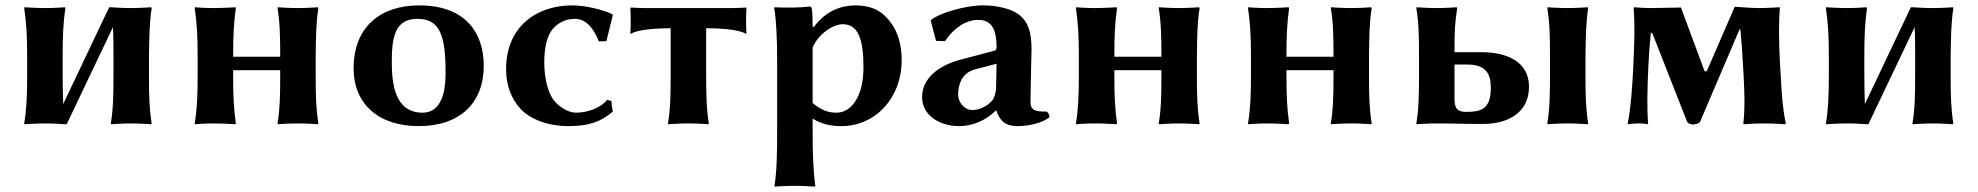

<svg xmlns="http://www.w3.org/2000/svg" viewBox="-20 -459 7354 714"><path d="M221 3H228L400 -358C402 -326 402 -291 402 -250V-179C402 -105 401 -54 392 0L393 3C393 3 433 0 468 0C502 0 542 3 542 3L544 0C535 -57 534 -104 534 -179V-250C535 -325 536 -375 544 -429L542 -432C542 -432 502 -429 468 -429C433 -429 393 -432 393 -432H386L215 -72C214 -104 213 -137 213 -180V-249C213 -325 215 -372 223 -429L221 -432C221 -432 184 -429 150 -429C115 -429 71 -432 71 -432L70 -429C78 -376 81 -325 81 -249V-180C81 -105 79 -54 70 0L71 3C71 3 115 0 150 0C184 0 221 3 221 3Z M1154 -250C1155 -325 1155 -372 1164 -429L1162 -432C1162 -432 1122 -429 1088 -429C1053 -429 1013 -432 1013 -432L1012 -429C1021 -375 1022 -321 1022 -250V-248H847V-249C847 -325 849 -372 857 -429L855 -432C855 -432 808 -429 774 -429C739 -429 705 -432 705 -432L704 -429C712 -376 715 -325 715 -249V-180C715 -105 713 -54 704 0L705 3C705 3 739 0 774 0C808 0 855 3 855 3L857 0C849 -57 847 -104 847 -180V-198H1022V-179C1022 -105 1021 -54 1012 0L1013 3C1013 3 1053 0 1088 0C1122 0 1162 3 1162 3L1164 0C1155 -57 1154 -104 1154 -179Z M1295 -205C1295 -72 1388 10 1537 10C1690 10 1779 -76 1779 -214C1779 -340 1708 -439 1539 -439C1396 -439 1295 -360 1295 -205ZM1532 -389C1617 -389 1637 -326 1637 -187C1637 -72 1596 -40 1551 -40C1447 -40 1437 -151 1437 -228C1437 -315 1446 -389 1532 -389Z M2117 -389C2156 -389 2185 -360 2207 -305L2235 -306L2259 -403L2257 -406C2226 -422 2158 -439 2108 -439C1974 -439 1862 -359 1862 -202C1862 -140 1882 -91 1916 -54C1952 -15 2019 10 2094 10C2170 10 2214 -6 2259 -44C2257 -54 2254 -67 2254 -83L2238 -88C2210 -54 2161 -40 2121 -40C2092 -40 2052 -65 2034 -94C2016 -123 2004 -171 2004 -228C2004 -276 2012 -314 2028 -341C2048 -372 2082 -389 2117 -389Z M2474 -354V-180C2474 -105 2473 -54 2464 0L2465 3C2465 3 2505 0 2540 0C2574 0 2614 3 2614 3L2616 0C2607 -57 2606 -104 2606 -180V-354C2731 -354 2754 -333 2754 -333L2756 -336C2754 -350 2754 -403 2756 -429L2754 -431C2739 -430 2718 -429 2699 -429H2381C2362 -429 2341 -430 2326 -431L2324 -429C2326 -403 2326 -350 2324 -336L2326 -333C2326 -333 2349 -354 2474 -354Z M3006 -358 3002 -361C3002 -384 3001 -417 2999 -425C2998 -432 2996 -435 2990 -435C2961 -430 2896 -430 2861 -432L2859 -429C2867 -386 2870 -310 2870 -235V32C2870 106 2869 178 2860 232L2861 235C2861 235 2900 232 2935 232C2969 232 3010 235 3010 235L3012 232C3004 175 3002 107 3002 32V-18C3035 3 3072 10 3109 10C3235 10 3333 -94 3333 -235C3333 -310 3310 -366 3263 -407C3239 -427 3205 -439 3161 -439C3118 -439 3055 -425 3006 -358ZM3002 -282C3024 -335 3080 -369 3114 -369C3175 -369 3191 -305 3191 -208C3191 -102 3147 -40 3091 -40C3066 -40 3039 -45 3002 -76Z M3812 -80C3812 -109 3816 -266 3816 -277C3816 -337 3804 -374 3776 -399C3744 -428 3684 -439 3636 -439C3564 -439 3468 -407 3444 -386L3441 -382L3461 -307L3494 -306C3528 -356 3572 -385 3617 -385C3661 -385 3686 -360 3686 -283C3686 -276 3683 -272 3680 -271L3563 -240C3467 -217 3409 -166 3409 -98C3409 -29 3476 10 3546 10C3585 10 3638 -3 3683 -48H3685C3699 -7 3721 10 3764 10C3803 10 3853 0 3883 -23C3882 -32 3879 -39 3873 -44C3833 -44 3812 -47 3812 -80ZM3686 -222 3684 -129C3684 -116 3676 -91 3669 -84C3646 -61 3623 -50 3595 -50C3565 -50 3543 -80 3543 -107C3543 -143 3556 -188 3606 -201Z M4431 -250C4432 -325 4432 -372 4441 -429L4439 -432C4439 -432 4399 -429 4365 -429C4330 -429 4290 -432 4290 -432L4289 -429C4298 -375 4299 -321 4299 -250V-248H4124V-249C4124 -325 4126 -372 4134 -429L4132 -432C4132 -432 4085 -429 4051 -429C4016 -429 3982 -432 3982 -432L3981 -429C3989 -376 3992 -325 3992 -249V-180C3992 -105 3990 -54 3981 0L3982 3C3982 3 4016 0 4051 0C4085 0 4132 3 4132 3L4134 0C4126 -57 4124 -104 4124 -180V-198H4299V-179C4299 -105 4298 -54 4289 0L4290 3C4290 3 4330 0 4365 0C4399 0 4439 3 4439 3L4441 0C4432 -57 4431 -104 4431 -179Z M5071 -250C5072 -325 5072 -372 5081 -429L5079 -432C5079 -432 5039 -429 5005 -429C4970 -429 4930 -432 4930 -432L4929 -429C4938 -375 4939 -321 4939 -250V-248H4764V-249C4764 -325 4766 -372 4774 -429L4772 -432C4772 -432 4725 -429 4691 -429C4656 -429 4622 -432 4622 -432L4621 -429C4629 -376 4632 -325 4632 -249V-180C4632 -105 4630 -54 4621 0L4622 3C4622 3 4656 0 4691 0C4725 0 4772 3 4772 3L4774 0C4766 -57 4764 -104 4764 -180V-198H4939V-179C4939 -105 4938 -54 4929 0L4930 3C4930 3 4970 0 5005 0C5039 0 5079 3 5079 3L5081 0C5072 -57 5071 -104 5071 -179Z M5389 -268C5389 -343 5390 -372 5399 -429L5397 -432C5397 -432 5357 -429 5323 -429C5288 -429 5248 -432 5248 -432L5247 -429C5256 -375 5257 -321 5257 -250V-179C5257 -105 5256 -54 5247 0L5248 3C5248 3 5288 0 5323 0C5389 0 5427 2 5493 2C5604 2 5666 -52 5666 -136C5666 -230 5584 -265 5488 -265H5389ZM5744 -250V-179C5744 -105 5743 -54 5734 0L5735 3C5735 3 5775 0 5810 0C5844 0 5884 3 5884 3L5886 0C5877 -57 5876 -104 5876 -179V-250C5877 -325 5878 -375 5886 -429L5884 -432C5884 -432 5844 -429 5810 -429C5775 -429 5735 -432 5735 -432L5734 -429C5743 -375 5744 -321 5744 -250ZM5524 -131C5524 -49 5482 -43 5432 -43C5403 -43 5389 -53 5389 -88V-219H5436C5507 -219 5524 -184 5524 -131Z M6110 -215C6112 -260 6115 -298 6119 -336L6124 -337L6254 -6C6257 1 6271 4 6275 4C6281 4 6299 1 6302 -6L6449 -350L6452 -349C6456 -311 6459 -270 6461 -229L6464 -179C6468 -105 6469 -54 6463 0L6464 3C6464 3 6504 0 6539 0C6573 0 6619 3 6619 3L6621 0C6609 -57 6606 -104 6602 -179L6599 -229C6595 -304 6594 -375 6599 -429L6598 -432C6598 -432 6552 -429 6518 -429C6495 -429 6431 -434 6431 -434L6327 -194H6319L6231 -431L6117 -429C6093 -429 6057 -432 6057 -432L6055 -429C6060 -372 6058 -299 6054 -215C6050 -131 6044 -53 6033 0L6034 3C6034 3 6051 0 6073 0C6097 0 6107 3 6107 3L6109 0C6104 -57 6106 -131 6110 -215Z M6921 3H6928L7100 -358C7102 -326 7102 -291 7102 -250V-179C7102 -105 7101 -54 7092 0L7093 3C7093 3 7133 0 7168 0C7202 0 7242 3 7242 3L7244 0C7235 -57 7234 -104 7234 -179V-250C7235 -325 7236 -375 7244 -429L7242 -432C7242 -432 7202 -429 7168 -429C7133 -429 7093 -432 7093 -432H7086L6915 -72C6914 -104 6913 -137 6913 -180V-249C6913 -325 6915 -372 6923 -429L6921 -432C6921 -432 6884 -429 6850 -429C6815 -429 6771 -432 6771 -432L6770 -429C6778 -376 6781 -325 6781 -249V-180C6781 -105 6779 -54 6770 0L6771 3C6771 3 6815 0 6850 0C6884 0 6921 3 6921 3Z"/></svg>

Font: Libertinus Sans
Style: Bold
Weight: 700
Designer: Philipp H. Poll, Khaled Hosny
Foundry: Caleb Maclennan
Version: Version 7.050;RELEASE